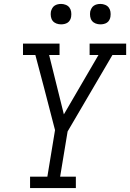

<svg xmlns="http://www.w3.org/2000/svg" viewBox="-20 -957 662 977"><path d="M133 0V-58H221L260 -295L204 -511L160 -677H97V-735H283V-677H230L305 -375L481 -677H436V-735H622V-677H552L324 -288L286 -58H366V0ZM491 -833Q478 -833 466.5 -837.5Q455 -842 448 -851Q441 -860 439 -872.5Q437 -885 439 -898Q441 -906 445.5 -914.5Q450 -923 457.5 -928Q465 -933 473.5 -935Q482 -937 491 -937Q503 -937 514.5 -932.5Q526 -928 533 -919Q540 -910 542 -897.5Q544 -885 542 -872Q541 -864 536.5 -855.5Q532 -847 524.5 -842Q517 -837 508 -835Q499 -833 491 -833ZM291 -833Q278 -833 266.5 -837.5Q255 -842 248 -851Q241 -860 239 -872.5Q237 -885 239 -898Q241 -906 245.5 -914.5Q250 -923 257.5 -928Q265 -933 273.5 -935Q282 -937 291 -937Q303 -937 314.5 -932.5Q326 -928 333 -919Q340 -910 342 -897.5Q344 -885 342 -872Q341 -864 336.5 -855.5Q332 -847 324.5 -842Q317 -837 308 -835Q299 -833 291 -833Z"/></svg>

Font: Iosevka Etoile Light Oblique
Style: Regular
Weight: 300
Italic angle: -9°
Designer: Belleve Invis
Foundry: Belleve Invis
Version: Version 15.5.2; ttfautohint (v1.8.4)